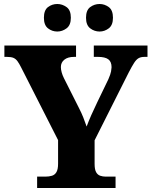

<svg xmlns="http://www.w3.org/2000/svg" viewBox="-20 -942 760 962"><path d="M166 0V-57H207Q226 -57 240.5 -61.5Q255 -66 263 -80Q271 -94 271 -122V-240L86 -604Q76 -624 67.5 -635.5Q59 -647 47.5 -652Q36 -657 15 -657H2V-714H361V-657H351Q320 -657 302.5 -643Q285 -629 285 -606Q285 -594 289 -579.5Q293 -565 300 -551L374 -404Q389 -375 397.5 -353Q406 -331 414 -308Q424 -335 437.5 -365.5Q451 -396 467 -429L523 -545Q534 -570 536.5 -584.5Q539 -599 539 -605Q539 -633 522.5 -645Q506 -657 471 -657H450V-714H719V-657H704Q686 -657 674.5 -650.5Q663 -644 652 -627Q641 -610 625 -579L454 -239V-121Q454 -93 461.5 -79.5Q469 -66 482 -61.5Q495 -57 510 -57H559V0ZM479 -784Q453 -784 432 -800Q411 -816 411 -853Q411 -891 432 -906.5Q453 -922 479 -922Q504 -922 525 -906.5Q546 -891 546 -853Q546 -816 525 -800Q504 -784 479 -784ZM267 -784Q241 -784 220.5 -800Q200 -816 200 -853Q200 -891 220.5 -906.5Q241 -922 267 -922Q292 -922 313.5 -906.5Q335 -891 335 -853Q335 -816 313.5 -800Q292 -784 267 -784Z"/></svg>

Font: Noto Serif Kannada ExtraBold
Style: Regular
Weight: 800
Version: Version 2.003